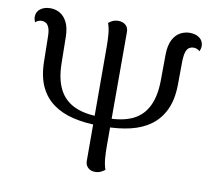

<svg xmlns="http://www.w3.org/2000/svg" viewBox="-79 -795 993 896"><g transform="rotate(10 417.5 -347.0)"><path d="M435 -205 436 -246Q511 -246 558.5 -268.5Q606 -291 630 -339Q654 -387 655 -461L656 -588Q657 -630 670.5 -656Q684 -682 705.5 -693.5Q727 -705 750 -705Q779 -705 797 -691Q815 -677 815 -653Q815 -641 809 -628Q802 -635 794 -637.5Q786 -640 779 -640Q769 -640 759.5 -634.5Q750 -629 744.5 -614Q739 -599 738 -568L737 -455Q736 -385 713 -337Q690 -289 650 -260Q610 -231 555 -218Q500 -205 435 -205ZM405 -205Q340 -205 285 -218Q230 -231 189.5 -260Q149 -289 126.5 -337Q104 -385 103 -455L101 -568Q101 -599 95 -614Q89 -629 80 -634.5Q71 -640 61 -640Q53 -640 45 -637.5Q37 -635 30 -628Q24 -641 24 -653Q24 -677 42.5 -691Q61 -705 90 -705Q114 -705 134.5 -693.5Q155 -682 168.5 -656Q182 -630 183 -588L185 -461Q186 -387 210 -339.5Q234 -292 282 -269Q330 -246 403 -246ZM426 11Q406 11 393 -1Q380 -13 380 -33L379 -577Q379 -607 376.5 -634.5Q374 -662 366 -684Q372 -690 384 -696Q396 -702 413 -702Q433 -702 446.5 -690.5Q460 -679 460 -658V-114Q460 -85 462.5 -57Q465 -29 473 -7Q467 -2 455 4.5Q443 11 426 11Z"/></g></svg>

Font: Arima
Style: Regular
Weight: 400
Designer: Joana Correia and Natanael Gama
Foundry: NDISCOVER
Version: Version 1.101;gftools[0.9.23]